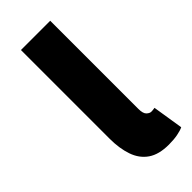

<svg xmlns="http://www.w3.org/2000/svg" viewBox="-218 -691 742 742"><g transform="rotate(-45 153.5 -319.5)"><path d="M220 12Q166 12 134 -10Q102 -32 88 -72.5Q74 -113 74 -166V-651H234V-169Q234 -144 243.5 -135Q253 -126 262 -126Q267 -126 271 -126.5Q275 -127 281 -128L301 -2Q289 4 268 8Q247 12 220 12Z"/></g></svg>

Font: Source Sans 3 ExtraBold
Style: Regular
Weight: 800
Designer: Paul D. Hunt
Foundry: Adobe
Version: Version 3.052;hotconv 1.1.0;makeotfexe 2.6.0